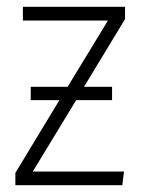

<svg xmlns="http://www.w3.org/2000/svg" viewBox="-20 -542 417 562"><path d="M346 -522V-486L226 -288H308V-249H203L76 -40H343L338 0H25V-36L154 -249H70V-288H178L296 -482H47V-522Z"/></svg>

Font: Fira Sans Condensed ExtraLight
Style: Regular
Weight: 275
Width: 3
Designer: Carrois Corporate & Edenspiekermann AG
Foundry: Carrois Corporate GbR & Edenspiekermann AG
Version: Version 4.203